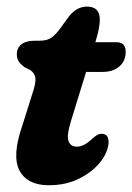

<svg xmlns="http://www.w3.org/2000/svg" viewBox="-20 -552 401 582"><path d="M72 -339.5 55 -348Q42.5 -357 36.8 -365.8Q31 -374.5 31 -387.5Q31 -406.5 44.8 -417.5Q58.5 -428.5 83.5 -428.5H98.5Q118.5 -428.5 130.8 -434.8Q143 -441 158.5 -460.5L190 -503.5Q213 -532 243.5 -532Q282.5 -532 282.5 -493Q282.5 -482 280 -467Q277.5 -452 270.5 -429L269 -424H333.5Q361 -424 361 -395Q361 -367 341.8 -350.5Q322.5 -334 291 -334H241L194.5 -183Q181.5 -140 187.8 -123.8Q194 -107.5 213.5 -107.5Q234.5 -107.5 259.5 -131.5Q270.5 -141 276.5 -144Q282.5 -147 289 -146.5Q311 -145.5 309 -117.5Q306.5 -88.5 282.8 -59.2Q259 -30 219.2 -10.2Q179.5 9.5 128 9.5Q63 9.5 39.2 -34.8Q15.5 -79 48 -172.5L77.5 -266Q88.5 -298.5 87.5 -313.8Q86.5 -329 72 -339.5Z"/></svg>

Font: Fraunces 144pt SuperSoft
Style: Bold Italic
Weight: 700
Italic angle: -16°
Version: Version 1.000;[0bf87f6ff]